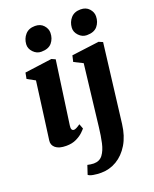

<svg xmlns="http://www.w3.org/2000/svg" viewBox="-189 -917 1028 1279"><g transform="rotate(-20 325.0 -277.0)"><path d="M144.5 10Q93.5 10 69 -10.5Q44.5 -31 49 -62.5Q57 -120.5 70.8 -224.8Q84.5 -329 103 -469L47 -499.5L55 -542L248 -568L274.5 -556L212 -110Q206.5 -73 229 -73Q243 -73 274.5 -95.5L287.5 -61Q282 -53.5 264.2 -36.5Q246.5 -19.5 216.5 -4.8Q186.5 10 144.5 10ZM202 -636Q170 -636 146 -661.2Q122 -686.5 124 -717Q126.5 -756.5 151 -784.2Q175.5 -812 220 -812Q258.5 -812 280.5 -787.5Q302.5 -763 302 -734Q301.5 -693.5 277.8 -664.8Q254 -636 202 -636ZM542.5 0Q532.5 82 497.8 139.8Q463 197.5 411.8 227.8Q360.5 258 301.5 258Q272.5 258 246.8 253.5Q221 249 211 240L232 177Q239 179 252.8 181Q266.5 183 276 183Q317.5 183 339.8 153.2Q362 123.5 372.8 74.5Q383.5 25.5 390 -32L441 -468L378 -499.5L388 -543L582.5 -568L610.5 -556ZM525 -636Q493 -636 469 -661.2Q445 -686.5 447 -717Q449.5 -756.5 474 -784.2Q498.5 -812 543 -812Q581.5 -812 603.5 -787.5Q625.5 -763 625 -734Q624.5 -693.5 600.8 -664.8Q577 -636 525 -636Z"/></g></svg>

Font: Merriweather Black
Style: Italic
Weight: 900
Italic angle: -7.8°
Designer: Eben Sorkin
Foundry: Eben Sorkin
Version: Version 2.200;gftools[0.9.31]